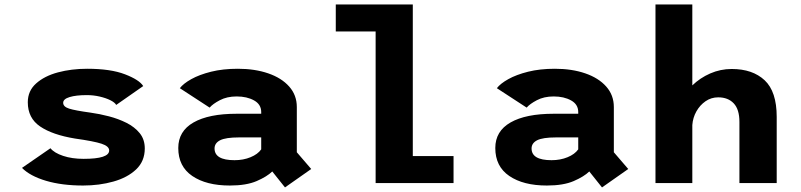

<svg xmlns="http://www.w3.org/2000/svg" viewBox="-20 -820 3590 860"><path d="M352 11Q257.5 11 186 -10.2Q114.5 -31.5 78.5 -68L206 -156Q223 -135 262.8 -121.8Q302.5 -108.5 354.5 -108.5Q469 -108.5 469 -146Q469 -165 435 -176.2Q401 -187.5 315.5 -199.5Q215 -216 159.8 -253.5Q104.5 -291 104.5 -362Q104.5 -413 141.8 -446.2Q179 -479.5 239.5 -495.8Q300 -512 370.5 -512Q475.5 -512 539.8 -487.2Q604 -462.5 621.5 -434.5L500.5 -350Q494.5 -361 474.5 -371Q454.5 -381 426.5 -387.5Q398.5 -394 369 -394Q320.5 -394 291.8 -385.2Q263 -376.5 263 -359.5Q263 -342 289.5 -333.5Q316 -325 385.5 -315.5Q425.5 -310 467.8 -299Q510 -288 546.5 -269.8Q583 -251.5 605.8 -223.5Q628.5 -195.5 628.5 -155Q628.5 -98 589.8 -61.2Q551 -24.5 488 -6.8Q425 11 352 11Z M1256.5 19.5 1199.5 -52Q1176 -29 1129.8 -9Q1083.5 11 1009.5 11Q904 11 841.2 -31.8Q778.5 -74.5 778.5 -157Q778.5 -232.5 846.8 -271.5Q915 -310.5 1040 -310.5H1150V-318Q1150 -352.5 1118 -370.2Q1086 -388 1040 -388Q996.5 -388 964.8 -371.2Q933 -354.5 919 -338L785.5 -425Q801 -445.5 836.8 -465.5Q872.5 -485.5 925.5 -498.8Q978.5 -512 1045.5 -512Q1121.5 -512 1181.2 -491.5Q1241 -471 1275.2 -432.5Q1309.5 -394 1309.5 -340.5V-138L1374 -63ZM1030.5 -102.5Q1070 -102.5 1102.2 -115.8Q1134.5 -129 1150 -151V-204.5H1050.5Q991 -204.5 966 -191.8Q941 -179 941 -155Q941 -102.5 1030.5 -102.5Z M1829 -121H2011.5V0H1662.5V-679H1484V-800H1829Z M2676.5 19.5 2619.5 -52Q2596 -29 2549.8 -9Q2503.5 11 2429.5 11Q2324 11 2261.2 -31.8Q2198.5 -74.5 2198.5 -157Q2198.5 -232.5 2266.8 -271.5Q2335 -310.5 2460 -310.5H2570V-318Q2570 -352.5 2538 -370.2Q2506 -388 2460 -388Q2416.5 -388 2384.8 -371.2Q2353 -354.5 2339 -338L2205.5 -425Q2221 -445.5 2256.8 -465.5Q2292.5 -485.5 2345.5 -498.8Q2398.5 -512 2465.5 -512Q2541.5 -512 2601.2 -491.5Q2661 -471 2695.2 -432.5Q2729.5 -394 2729.5 -340.5V-138L2794 -63ZM2450.5 -102.5Q2490 -102.5 2522.2 -115.8Q2554.5 -129 2570 -151V-204.5H2470.5Q2411 -204.5 2386 -191.8Q2361 -179 2361 -155Q2361 -102.5 2450.5 -102.5Z M2916 0V-800H3081V-437.5Q3115.5 -471 3161.2 -491Q3207 -511 3257.5 -511Q3351 -511 3405 -460.5Q3459 -410 3459 -296.5V0H3292V-274Q3292 -330 3266.5 -357Q3241 -384 3197 -384Q3165.5 -384 3140.2 -366.5Q3115 -349 3099.2 -321Q3083.5 -293 3081 -260V0Z"/></svg>

Font: League Mono
Style: Bold
Weight: 700
Width: 6
Designer: Tyler Finck
Foundry: The League of Moveable Type / Tyler Finck
Version: Version 2.300;RELEASE